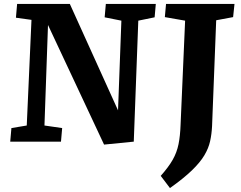

<svg xmlns="http://www.w3.org/2000/svg" viewBox="-20 -720 1226 976"><path d="M580 -159 597 -615 512 -632 518 -700H772L766 -632L683 -615L660 0L509 15L224 -593L206 -82L296 -69L290 0H32L38 -69L116 -82L140 -619L61 -630L67 -700H335ZM921 -615 818 -633 824 -700H1172L1165 -633L1079 -617L1058 -79Q1056 -38 1048 -2Q1040 34 1018.5 70Q997 106 955 146.5Q913 187 844 236L797 174Q837 129 858 92Q879 55 887.5 13Q896 -29 898 -87Z"/></svg>

Font: Literata 12pt
Style: Bold Italic
Weight: 700
Italic angle: -2°
Designer: Latin by Veronika Burian and Jose Scaglione. Greek by Irene Vlachou. Cyrillic by Vera Evstafieva
Foundry: TypeTogether
Version: Version 3.002